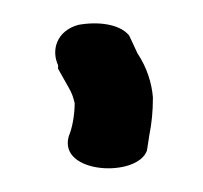

<svg xmlns="http://www.w3.org/2000/svg" viewBox="-20 -745 171 162"><path d="M29 -690V-687L38 -671C41 -666 42 -662 43 -658C43 -648 41 -637 38 -630C29 -598 96 -595 104 -618L106 -631C108 -641 109 -651 109 -662V-663C108 -675 104 -688 96 -700L89 -715C81 -725 62 -727 46 -724C28 -719 23 -703 29 -690Z"/></svg>

Font: Stray Cat
Style: ExBdExt
Weight: 800
Version: Version 1.0